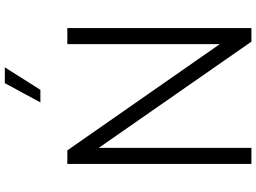

<svg xmlns="http://www.w3.org/2000/svg" viewBox="-150 -888 1038 777"><g transform="rotate(-90 368.5 -499.0)"><path d="M94 -745H149L579 -128V-745H644V0H589L159 -618V0H94ZM421 -998H485L394 -854H343Z"/></g></svg>

Font: Eudoxus Sans Light
Style: Regular
Weight: 300
Designer: Stijn de Vries
Foundry: tokotype
Version: Version 2.005